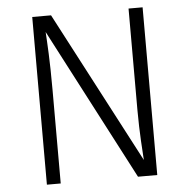

<svg xmlns="http://www.w3.org/2000/svg" viewBox="-53 -792 832 844"><g transform="rotate(-5 363.5 -370.0)"><path d="M607 -740H545V-291C545 -194 552 -103 554 -71L203 -740H120V0H181V-414C181 -546 176 -618 173 -669L522 0H607Z"/></g></svg>

Font: Glow Sans SC Normal
Style: Regular
Weight: 400
Designer: Ryoko NISHIZUKA (kana, bopomofo & ideographs); Paul D. Hunt (Latin, Greek & Cyrillic); Sandoll Communications, Soo-young
Version: Version 0.93